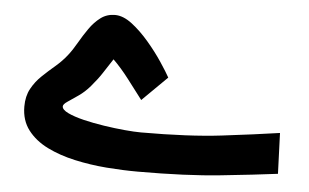

<svg xmlns="http://www.w3.org/2000/svg" viewBox="-41 -554 990 615"><g transform="rotate(5 453.5 -247.0)"><path d="M420.9 -126.5Q574.2 -126.5 679.7 -139.2Q785.2 -151.9 864.7 -163.6L869.6 -32.7Q797.4 -23.4 687.5 -12Q577.6 -0.5 421.9 -0.5Q373.5 -0.5 320.8 -4.6Q268.1 -8.8 218.3 -19.8Q168.5 -30.8 128.7 -50.5Q88.9 -70.3 65.2 -101.3Q41.5 -132.3 41.5 -176.8Q41.5 -210 54.7 -234.1Q67.9 -258.3 87.9 -277.3Q107.9 -296.4 129.2 -314.5Q150.4 -332.5 166.5 -353Q180.7 -371.1 194.3 -395Q208 -418.9 223.9 -441.7Q239.7 -464.4 259.5 -479.2Q279.3 -494.1 305.7 -494.1Q332 -494.1 360.6 -472.2Q389.2 -450.2 416 -418.7Q442.9 -387.2 463.1 -356.7Q483.4 -326.2 492.7 -309.1L412.6 -230Q390.1 -259.8 364.5 -293.2Q338.9 -326.7 313 -352.1Q294.9 -324.7 282.7 -305.7Q270.5 -286.6 248.5 -260.7Q231.4 -240.7 211.7 -227.1Q191.9 -213.4 178 -204.1Q164.1 -194.8 164.1 -188Q164.1 -177.2 183.8 -167.7Q203.6 -158.2 234.6 -150.6Q265.6 -143.1 301 -137.7Q336.4 -132.3 368.4 -129.4Q400.4 -126.5 420.9 -126.5Z"/></g></svg>

Font: Vazirmatn RD
Style: Bold
Weight: 700
Designer: Saber Rastikerdar
Foundry: Saber Rastikerdar
Version: Version 32.102